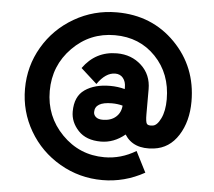

<svg xmlns="http://www.w3.org/2000/svg" viewBox="-62 -796 1234 1105"><g transform="rotate(5 555.0 -243.5)"><path d="M751 57 812 177Q697 241 569 241Q436 241 323 175.5Q210 110 145 -1.5Q80 -113 80 -244Q80 -375 145 -486Q210 -597 323 -662.5Q436 -728 569 -728Q772 -728 906.5 -591Q1041 -454 1041 -254Q1041 -139 989.5 -58Q938 23 849 34Q731 49 680 -32Q616 21 541 21Q456 21 410.5 -27.5Q365 -76 365 -137Q365 -225 421.5 -264Q478 -303 567 -303Q612 -303 652 -292V-303Q652 -335 635.5 -355.5Q619 -376 590 -376Q535 -376 487 -307L394 -391Q467 -493 590 -493Q674 -493 731.5 -440Q789 -387 789 -303V-301V-159Q789 -115 796.5 -104Q804 -93 831 -97Q856 -100 877 -143.5Q898 -187 898 -254Q898 -402 805 -499Q712 -596 569 -596Q425 -596 324 -493.5Q223 -391 223 -244Q223 -97 324 6Q425 109 569 109Q665 109 751 57ZM541 -105Q588 -105 616.5 -130Q645 -155 648 -196Q619 -204 586 -204Q488 -204 488 -145Q488 -128 501.5 -116.5Q515 -105 541 -105Z"/></g></svg>

Font: LilGrotesk Bold
Style: Regular
Weight: 700
Designer: BSozoo
Foundry: BSozoo
Version: Version 1.001;PS 001.001;hotconv 1.0.70;makeotf.lib2.5.58329